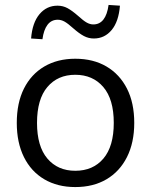

<svg xmlns="http://www.w3.org/2000/svg" viewBox="-20 -749 611 778"><path d="M285 9Q213 9 159.5 -22.5Q106 -54 77 -112.5Q48 -171 48 -251Q48 -332 77 -390Q106 -448 159.5 -479.5Q213 -511 285 -511Q358 -511 411.5 -479.5Q465 -448 494.5 -390Q524 -332 524 -251Q524 -171 494.5 -112.5Q465 -54 411.5 -22.5Q358 9 285 9ZM285 -57Q357 -57 399 -106.5Q441 -156 441 -251Q441 -347 398.5 -396.5Q356 -446 285 -446Q214 -446 172 -396.5Q130 -347 130 -251Q130 -156 172 -106.5Q214 -57 285 -57ZM152 -590 106 -593Q111 -657 140 -691.5Q169 -726 213 -726Q235 -726 253.5 -716Q272 -706 296 -685Q318 -665 331.5 -657.5Q345 -650 358 -650Q409 -650 420 -729L466 -726Q461 -662 432.5 -627.5Q404 -593 360 -593Q339 -593 320 -603Q301 -613 276 -635Q255 -654 241.5 -661.5Q228 -669 214 -669Q188 -669 172.5 -648.5Q157 -628 152 -590Z"/></svg>

Font: Mulish ExtraLight
Style: Regular
Weight: 400
Version: Version 3.603